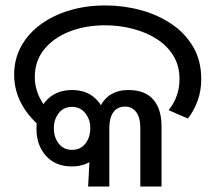

<svg xmlns="http://www.w3.org/2000/svg" viewBox="-20 -686 792 706"><path d="M152 -201Q91 -247 61.5 -299.5Q32 -352 32 -411Q32 -469 58 -516Q84 -563 130 -596.5Q176 -630 236.5 -648Q297 -666 367 -666Q434 -666 497 -649Q560 -632 610.5 -598Q661 -564 690.5 -513.5Q720 -463 720 -395Q720 -353 707 -316.5Q694 -280 671 -250L600 -281Q619 -304 629.5 -333Q640 -362 640 -395Q640 -445 617 -482Q594 -519 555 -543.5Q516 -568 467 -580.5Q418 -593 367 -593Q294 -593 235.5 -570Q177 -547 142.5 -504.5Q108 -462 108 -403Q108 -363 126 -326.5Q144 -290 178 -258L152 -201ZM244 -74Q184 -74 149 -113Q114 -152 114 -213Q114 -276 149.5 -315.5Q185 -355 245 -355Q304 -355 338.5 -316Q373 -277 373 -215Q373 -153 338 -113.5Q303 -74 244 -74ZM245 -135Q276 -135 294 -158Q312 -181 312 -215Q312 -247 293.5 -270Q275 -293 245 -293Q214 -293 196 -270Q178 -247 178 -214Q178 -181 196 -158Q214 -135 245 -135ZM312 -148 335 -222Q335 -264 348.5 -293.5Q362 -323 388.5 -339Q415 -355 452 -355Q483 -355 506 -346Q529 -337 544 -319.5Q559 -302 566.5 -277.5Q574 -253 574 -222V0H496V-216Q496 -253 481 -273.5Q466 -294 440 -294Q412 -294 397 -273.5Q382 -253 382 -216V0H304Z"/></svg>

Font: oriya115
Style: Regular
Weight: 400
Designer: Amélie Bonet and Sol Matas
Foundry: Google LLC
Version: Version 2.003